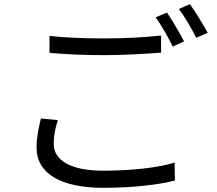

<svg xmlns="http://www.w3.org/2000/svg" viewBox="-20 -863 1040 919"><path d="M217 -691V-610C296 -603 381 -599 482 -599C574 -599 683 -606 751 -611V-693C679 -685 577 -679 481 -679C381 -679 289 -683 217 -691ZM257 -288 176 -296C166 -256 155 -209 155 -157C155 -31 273 36 476 36C619 36 746 20 817 1L816 -85C741 -61 612 -46 474 -46C314 -46 237 -98 237 -175C237 -212 244 -249 257 -288ZM779 -803 725 -780C753 -742 787 -681 807 -640L861 -665C840 -705 804 -767 779 -803ZM889 -843 836 -820C865 -782 898 -725 919 -682L974 -706C954 -743 916 -806 889 -843Z"/></svg>

Font: Source Han Sans JP
Style: Regular
Weight: 400
Designer: Ryoko NISHIZUKA 西塚涼子 (kana, bopomofo & ideographs); Paul D. Hunt (Latin, Greek & Cyrillic); Sandoll Communications 산돌커뮤니
Foundry: Adobe
Version: Version 2.004;hotconv 1.0.118;makeotfexe 2.5.65603